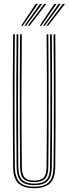

<svg xmlns="http://www.w3.org/2000/svg" viewBox="-20 -980 360 1006"><path d="M159.2 6Q104.2 6 76.9 -18.8Q49.5 -43.5 48.8 -105.8Q47.8 -209 47.4 -325.6Q47 -442.2 47.2 -563Q47.5 -683.8 48.8 -800H57.8Q57 -722 56.6 -631Q56.2 -540 56.2 -446.4Q56.2 -352.8 56.6 -265.5Q57 -178.2 57.8 -107.2Q58.5 -51.8 81.4 -26.9Q104.2 -2 159.2 -2Q214.2 -2 237 -26.9Q259.8 -51.8 260.5 -107.2Q261.2 -176.8 261.8 -260.8Q262.2 -344.8 262.2 -436.2Q262.2 -527.8 261.9 -620.5Q261.5 -713.2 260.5 -800H269.8Q270.5 -694.2 271 -577.2Q271.5 -460.2 271.1 -340.4Q270.8 -220.5 269.5 -105.8Q268.8 -43 241.2 -18.5Q213.8 6 159.2 6ZM159.2 -9.8Q112.5 -9.8 90 -30.8Q67.5 -51.8 67 -106.2Q66 -207.8 65.5 -324.5Q65 -441.2 65.4 -562.8Q65.8 -684.2 67 -800H76Q75.2 -720.5 74.9 -630.9Q74.5 -541.2 74.5 -449.1Q74.5 -357 74.9 -269.4Q75.2 -181.8 76 -106.5Q76.5 -56.5 96.4 -37.1Q116.2 -17.8 159.2 -17.8Q202 -17.8 221.9 -36.9Q241.8 -56 242.2 -106.5Q243.5 -206.5 243.9 -323.2Q244.2 -440 243.9 -562.1Q243.5 -684.2 242.2 -800H251.5Q252.2 -719.8 252.6 -630.1Q253 -540.5 253 -448.8Q253 -357 252.6 -269.6Q252.2 -182.2 251.5 -106.2Q251 -52.2 228.8 -31Q206.5 -9.8 159.2 -9.8ZM159.2 -25.8Q120.8 -25.8 103.2 -43.1Q85.8 -60.5 85.2 -106.5Q84.2 -199.2 83.8 -316.1Q83.2 -433 83.6 -557.9Q84 -682.8 85.2 -800H94.2Q92.8 -634.8 92.6 -461Q92.5 -287.2 94.5 -106.5Q95 -65.2 109.4 -49.5Q123.8 -33.8 159.2 -33.8Q194.5 -33.8 209 -49.5Q223.5 -65.2 224 -106.5Q225.2 -232.2 225.6 -347.2Q226 -462.2 225.6 -573.5Q225.2 -684.8 224.2 -800H233.2Q234 -722 234.4 -631.5Q234.8 -541 234.8 -447.5Q234.8 -354 234.4 -266.4Q234 -178.8 233.2 -106.5Q232.8 -59.8 215 -42.8Q197.2 -25.8 159.2 -25.8ZM90.8 -845 167.5 -959.8H178.8L99.5 -845ZM108 -845 189.5 -959.8H201L117 -845ZM125.5 -845 211.8 -959.8H223L134.5 -845ZM188.2 -845 264.8 -959.8H276.2L197 -845ZM205.5 -845 287 -959.8H298.2L214.5 -845ZM223 -845 309.2 -959.8H320.5L232 -845Z"/></svg>

Font: Big Shoulders Inline Display Light
Style: Regular
Weight: 300
Designer: Patric King
Foundry: XO Type Co
Version: Version 1.000